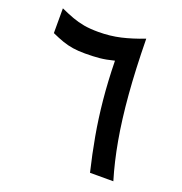

<svg xmlns="http://www.w3.org/2000/svg" viewBox="-119 -752 812 857"><g transform="rotate(20 287.0 -324.0)"><path d="M400.4 0Q380.9 -81.1 366.7 -160.6Q352.5 -240.2 344.2 -325.2Q335.9 -410.2 334 -508.3Q295.9 -498.5 265.6 -495.6Q235.4 -492.7 197.3 -492.7Q164.1 -492.7 138.9 -496.6Q113.8 -500.5 89.8 -508.8Q65.9 -517.1 35.6 -530.8V-648.4Q67.9 -633.8 95 -623.8Q122.1 -613.8 151.4 -608.6Q180.7 -603.5 219.7 -603.5Q275.4 -603.5 325.2 -615Q375 -626.5 431.6 -648.4Q433.6 -503.4 443.1 -387.7Q452.6 -272 469.5 -177.2Q486.3 -82.5 511.2 0Z"/></g></svg>

Font: Vazir Medium WOL
Style: Medium-WOL
Weight: 500
Designer: Saber Rastikerdar
Foundry: Saber Rastikerdar
Version: Version 27.0.1